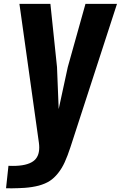

<svg xmlns="http://www.w3.org/2000/svg" viewBox="-20 -830 634 1008"><path d="M11.7 158.2 24.4 40.5Q36.6 41 47.9 41Q120.1 41 154.3 16.6Q186 -5.9 186 -55.7Q186 -67.9 184.1 -81.5L82 -809.6H244.6L279.3 -478L288.1 -257.3L335.9 -478L428.7 -809.6H594.2L350.1 -58.1Q334.5 -10.7 319.8 21.5Q305.2 53.7 284.7 79.3Q264.2 105 241.2 119.9Q218.3 134.8 183.6 144.5Q149.4 153.3 109.4 156.2Q80.1 158.2 41 158.7Q26.9 158.7 11.7 158.2Z"/></svg>

Font: Oswald
Style: Bold
Weight: 700
Designer: Vernon Adams
Foundry: Vernon Adams
Version: 3.0; ttfautohint (v0.94.23-7a4d-dirty) -l 8 -r 50 -G 200 -x 